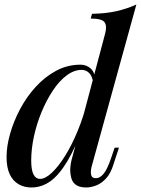

<svg xmlns="http://www.w3.org/2000/svg" viewBox="-20 -815 623 849"><path d="M387 -85Q380 -62 382.5 -44.5Q385 -27 404 -27Q422 -27 438.5 -47Q455 -67 473 -121L487 -162H506L482 -89Q470 -49 449.5 -26.5Q429 -4 405.5 5Q382 14 361 14Q300 14 293 -39Q289 -56 291.5 -79.5Q294 -103 303 -132L445 -667Q454 -701 442 -717Q430 -733 381 -733L387 -754Q448 -755 494.5 -765.5Q541 -776 583 -795ZM158 -24Q180 -24 209 -51Q238 -78 268 -126Q298 -174 324.5 -238.5Q351 -303 368 -376L353 -268Q316 -167 279.5 -105Q243 -43 204 -14.5Q165 14 118 14Q87 14 62 -0.5Q37 -15 23 -44.5Q9 -74 9 -121Q9 -168 24.5 -223Q40 -278 68.5 -332Q97 -386 137.5 -430.5Q178 -475 228 -502Q278 -529 336 -529Q362 -529 380.5 -512.5Q399 -496 401 -464L393 -444Q389 -477 375 -491.5Q361 -506 341 -506Q307 -506 274 -481Q241 -456 213 -413.5Q185 -371 163.5 -319Q142 -267 130 -211.5Q118 -156 118 -105Q118 -64 128 -44Q138 -24 158 -24Z"/></svg>

Font: Playfair Display Medium
Style: Italic
Weight: 500
Italic angle: -14°
Designer: Claus Eggers Sørensen
Foundry: Claus Eggers Sørensen
Version: Version 1.203